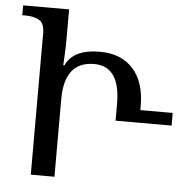

<svg xmlns="http://www.w3.org/2000/svg" viewBox="-51 -765 811 816"><g transform="rotate(5 354.0 -357.0)"><path d="M110 0H211V-331Q211 -492 338 -492Q449 -492 449 -331V-260H688V-314H550V-331Q550 -434 499 -490Q448 -546 358 -546Q243 -546 212 -475H207Q208 -504 209.5 -525Q211 -546 211 -560V-714H15V-672H28Q66 -672 88 -658.5Q110 -645 110 -604Z"/></g></svg>

Font: Noto Serif Georgian
Style: Regular
Weight: 400
Designer: Monotype Design Team
Foundry: Monotype Imaging Inc.
Version: Version 1.901